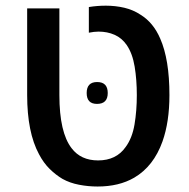

<svg xmlns="http://www.w3.org/2000/svg" viewBox="-20 -661 678 690"><path d="M330.6 9.3Q296.9 9.3 263.9 2.9Q231 -3.4 204.6 -18.1Q180.7 -32.2 158.7 -53.7Q136.7 -75.2 120.1 -106.9Q77.6 -185.5 77.6 -319.3V-630.9H193.4V-319.3Q193.4 -185.1 237.3 -128.4Q270.5 -84.5 332.5 -84.5Q397.9 -84.5 431.6 -132.8Q455.1 -164.6 463.4 -213.6Q471.7 -262.7 471.7 -319.3Q471.7 -374.5 463.9 -421.6Q456.1 -468.8 435.5 -499Q418 -524.4 391.8 -535.9Q365.7 -547.4 334.5 -547.4Q318.4 -547.4 299.3 -543.5V-635.7Q329.1 -640.6 360.4 -640.6Q395 -640.6 427 -633.1Q459 -625.5 485.4 -607.9Q531.2 -579.6 555.7 -522.5Q588.9 -447.3 588.9 -319.3Q588.9 -223.1 564 -152.8Q532.2 -63.5 462.4 -22.5Q407.7 9.3 330.6 9.3ZM328.6 -287.6Q291.5 -287.6 291.5 -326.7Q291.5 -366.2 329.1 -366.2Q367.2 -366.2 367.2 -326.7Q367.2 -287.6 328.6 -287.6Z"/></svg>

Font: Open Sans SemiBold
Style: Regular
Weight: 600
Designer: Monotype Design Team
Foundry: Monotype Imaging Inc.
Version: Version 3.003; ttfautohint (v1.8.4)